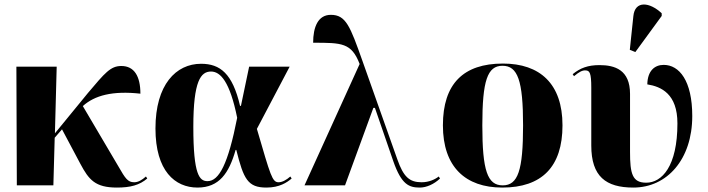

<svg xmlns="http://www.w3.org/2000/svg" viewBox="-20 -837 3195 867"><path d="M56 0H221L227 -215L260 -253L343 -97C381 -26 409 10 508 10C569 10 610 -1 645 -31L639 -40C621 -24 604 -14 586 -14C557 -14 546 -31 515 -85L354 -358C407 -406 488 -428 614 -414C614 -493 586 -539 528 -539C479 -539 454 -508 377 -417L228 -235L236 -536H54Z M872 10C970 10 1014 -55 1044 -160H1047C1080 -28 1099 10 1183 10C1242 10 1276 -13 1297 -31L1291 -40C1273 -24 1254 -14 1238 -14C1209 -14 1202 -43 1140 -255L1288 -536H1105L1068 -359H1064C1030 -505 974 -549 888 -549C775 -549 682 -455 682 -257C682 -65 770 10 872 10ZM917 -19C881 -19 853 -46 853 -264C853 -473 887 -514 933 -514C975 -514 1018 -469 1051 -305C1010 -96 969 -19 917 -19Z M1355 0H1538L1666 -350H1673L1756 -109C1793 -3 1827 10 1876 10C1905 10 1940 -5 1967 -31L1961 -40C1945 -27 1917 -14 1884 -14C1829 -14 1802 -38 1774 -118L1617 -561C1561 -719 1542 -770 1474 -770C1416 -770 1394 -715 1394 -644C1524 -644 1567 -644 1604 -548Z M2248 10C2426 10 2520 -83 2520 -271C2520 -459 2418 -550 2251 -550C2073 -550 1980 -459 1980 -271C1980 -83 2082 10 2248 10ZM2250 0C2181 0 2158 -67 2158 -271C2158 -473 2181 -540 2249 -540C2318 -540 2342 -473 2342 -271C2342 -67 2319 0 2250 0Z M2849 -602 2968 -765V-777C2914 -828 2847 -836 2840 -764L2824 -612ZM2840 10C2992 10 3106 -117 3106 -313C3106 -473 3047 -544 2977 -544C2936 -544 2904 -517 2903 -456C2966 -446 3039 -413 3039 -280C3039 -86 2969 -12 2898 -12C2835 -12 2825 -53 2825 -151V-413C2825 -522 2756 -543 2687 -543C2635 -543 2600 -530 2566 -502L2572 -493C2596 -513 2610 -520 2624 -519C2643 -519 2650 -507 2650 -441V-180C2650 -40 2716 10 2840 10Z"/></svg>

Font: Noto Serif Display ExtraBold
Style: Regular
Weight: 800
Designer: Monotype Design Team
Foundry: Monotype Imaging Inc.
Version: Version 2.009